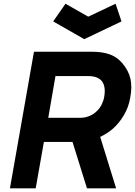

<svg xmlns="http://www.w3.org/2000/svg" viewBox="-20 -1034 741 1054"><path d="M442.5 -819 272 -916.5 339.5 -1013.5 464.5 -942.5 614.5 -1013.5 647 -916.5ZM378 -255H221L176 0H34.5L166.5 -750H483.5Q515 -750 540.2 -746Q565.5 -742 585.8 -734.2Q606 -726.5 622.2 -714.5Q638.5 -702.5 652 -686.5Q668.5 -667 679.5 -646.2Q690.5 -625.5 695.8 -602.8Q701 -580 700.8 -554Q700.5 -528 695 -498Q686.5 -446.5 660 -401.5Q633.5 -356.5 597 -325Q565.5 -299 530 -282.5L617.5 0H457.5ZM245 -387.5H424Q447 -387.5 471.5 -397.5Q496 -407.5 514.5 -427Q529 -441.5 539 -462Q549 -482.5 552 -502Q561.5 -555 541.5 -585.5Q519.5 -616.5 463.5 -616.5H284.5Z"/></svg>

Font: Russisch Sans ExtraBold
Style: Italic
Weight: 800
Width: 4
Italic angle: -10°
Designer: Michael Sharanda (font) & Cristiano Sobral (main changes)
Foundry: Michael Sharanda
Version: Version 2.00;September 8, 2020;FontCreator 13.0.0.2681 64-bi